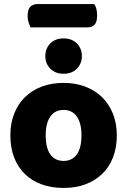

<svg xmlns="http://www.w3.org/2000/svg" viewBox="-20 -909 626 945"><path d="M130 -774Q126 -783 121 -798Q116 -813 116 -829Q116 -862 129 -875.5Q142 -889 165 -889H444Q451 -879 454.5 -864.5Q458 -850 458 -833Q458 -800 445 -787Q432 -774 409 -774ZM555 -243Q555 -183 536.5 -135Q518 -87 483.5 -53.5Q449 -20 401 -2Q353 16 293 16Q233 16 185 -1.5Q137 -19 102.5 -52.5Q68 -86 49.5 -134Q31 -182 31 -243Q31 -302 50 -350Q69 -398 103.5 -431.5Q138 -465 186 -483Q234 -501 293 -501Q352 -501 400 -482.5Q448 -464 482.5 -430.5Q517 -397 536 -349Q555 -301 555 -243ZM293 -368Q251 -368 228 -335.5Q205 -303 205 -243Q205 -180 228 -148.5Q251 -117 293 -117Q335 -117 358 -149Q381 -181 381 -243Q381 -303 358 -335.5Q335 -368 293 -368ZM383 -633Q383 -596 358.5 -571Q334 -546 293 -546Q252 -546 227.5 -571Q203 -596 203 -633Q203 -670 227.5 -695Q252 -720 293 -720Q334 -720 358.5 -695Q383 -670 383 -633Z"/></svg>

Font: Baloo Tammudu 2 ExtraBold
Style: Regular
Weight: 800
Designer: Maithili Shingre, Omkar Shende and Ek Type
Foundry: Ek Type
Version: Version 1.640;hotconv 1.0.111;makeotfexe 2.5.65597; ttfautoh